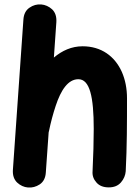

<svg xmlns="http://www.w3.org/2000/svg" viewBox="-20 -771 629 865"><path d="M106 73.7C124.5 75.2 142.1 70.8 159.2 59.6C175.8 48.3 185.1 30.3 186.5 5.4L199.2 -174.8L200.7 -180.7C209 -221.2 219.2 -258.8 231 -294.4C254.4 -365.2 286.6 -414.1 333 -414.1C384.3 -414.1 402.3 -335.9 402.3 -189.9C402.3 -133.8 400.4 -71.3 397 1C395.5 20 401.4 36.6 414.6 51.3C427.2 65.9 445.8 73.2 470.2 73.2C493.7 73.2 511.7 65.9 524.9 50.8C538.1 35.6 544.9 18.6 546.4 0.5C552.2 -109.4 552.2 -223.1 552.2 -328.1C552.2 -372.1 544.4 -411.6 528.8 -447.3C497.1 -517.6 436.5 -562.5 352.1 -562.5C302.7 -562.5 259.8 -543 222.7 -511.7L233.9 -671.4C235.4 -696.3 229 -715.3 214.8 -729C200.2 -742.2 183.6 -749.5 165.5 -751C146.5 -752.4 128.9 -747.6 112.8 -736.3C96.2 -725.1 86.9 -707 85.4 -682.1L38.1 -5.4C36.6 18.6 43 37.6 57.1 51.3C71.3 64.5 87.9 72.3 106 73.7Z"/></svg>

Font: Mikhak ExtraBold
Style: Regular
Weight: 800
Designer: Amin Abedi
Version: Version 3.2